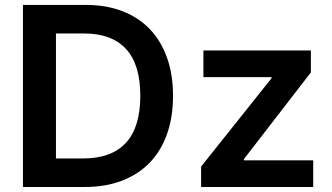

<svg xmlns="http://www.w3.org/2000/svg" viewBox="-20 -747 1326 767"><path d="M71.7 0V-727.3H323.2Q404.5 -727.3 468.9 -702.4Q533.4 -677.6 578.3 -630.7Q623.2 -583.8 647.2 -516.5Q671.2 -449.2 671.2 -364.3Q671.2 -279.1 647.2 -211.5Q623.2 -143.8 577.8 -96.9Q532.3 -50.1 466.8 -25Q401.3 0 318.2 0ZM311.8 -114Q425.4 -114 483 -176.5Q540.5 -239 540.5 -364.3Q540.5 -489.3 483.5 -551.3Q426.5 -613.3 315.7 -613.3H203.5V-114ZM783.4 -81.7 1064.6 -434.3V-438.9H792.6V-545.5H1221.9V-457.7L954.2 -111.2V-106.5H1231.2V0H783.4Z"/></svg>

Font: Interop SemBd
Style: Regular
Weight: 600
Designer: Rasmus Andersson, Google, Jang Haemin
Foundry: jhaemin
Version: Version 1.008